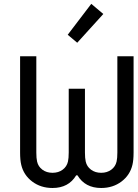

<svg xmlns="http://www.w3.org/2000/svg" viewBox="-20 -956 707 987"><path d="M449.2 -936.2 511.1 -884.1 377 -736.3 328.1 -777.3ZM371.7 -54.7Q332.7 10.4 250 10.4Q189.5 10.4 145.5 -22.8Q101.6 -56 89.2 -108.7Q83.3 -132.8 83.3 -171.9V-666.7H166.7V-171.9Q166.7 -142.6 170.6 -125.7Q176.4 -99.6 197.9 -83.7Q219.4 -67.7 250 -67.7Q280.6 -67.7 302.1 -83.7Q323.6 -99.6 329.4 -125.7Q333.3 -142.6 333.3 -171.9V-500H416.7V-171.9Q416.7 -142.6 420.6 -125.7Q426.4 -99.6 447.9 -83.7Q469.4 -67.7 500 -67.7Q530.6 -67.7 552.1 -83.7Q573.6 -99.6 579.4 -125.7Q583.3 -142.6 583.3 -171.9V-666.7H666.7V-171.9Q666.7 -132.8 660.8 -108.7Q648.4 -56 604.5 -22.8Q560.5 10.4 500 10.4Q417.3 10.4 378.3 -54.7Z"/></svg>

Font: Monoid
Style: Regular
Weight: 400
Width: 4
Monospace: yes
Designer: Andreas Larsen (@larsenwork)
Version: Version 0.61